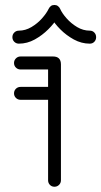

<svg xmlns="http://www.w3.org/2000/svg" viewBox="-20 -732 397 753"><path d="M60.5 -459.5Q49.8 -459.5 42.4 -466.9Q35 -474.2 35 -485Q35 -495.4 42.4 -502.9Q49.8 -510.5 60.5 -510.5H187.9Q219 -510.5 219 -479.4V-25.1Q219 -14.4 211.6 -7Q204.2 0.4 193.5 0.4Q182.8 0.4 175.7 -7Q168.6 -14.4 168.6 -25.1V-459.5ZM60.5 -340.6Q49.8 -340.6 42.4 -348Q35 -355.4 35 -365.8Q35 -376.5 42.4 -383.9Q49.8 -391.2 60.5 -391.2H193.5Q204.2 -391.2 211.6 -383.9Q219 -376.5 219 -365.8Q219 -355.4 211.6 -348Q204.2 -340.6 193.5 -340.6ZM170.9 -697.5Q174.1 -704 179.4 -708.2Q184.6 -712.5 193.5 -712.5Q201.4 -712.5 207.1 -708.2Q212.9 -704 215.8 -697.5Q223.4 -680.1 241.2 -660Q259 -639.9 282.6 -625.8Q306.1 -611.8 332.1 -611.8Q342.9 -611.8 349.9 -604.4Q357 -597 357 -586.2Q357 -575.5 349.9 -568.1Q342.9 -560.8 332.1 -560.8Q299.5 -560.8 269.5 -577.2Q239.5 -593.8 216.7 -616.8Q193.9 -639.8 182.8 -659.8H203.9Q192.1 -639.8 169.1 -616.8Q146.1 -593.8 116.4 -577.2Q86.8 -560.8 54.1 -560.8Q43.4 -560.8 36 -568.1Q28.6 -575.5 28.6 -586.2Q28.6 -597 36 -604.4Q43.4 -611.8 54.1 -611.8Q79.5 -611.8 103.2 -625.8Q127 -639.9 144.8 -660Q162.6 -680.1 170.9 -697.5Z"/></svg>

Font: Libertine-Super Thin
Style: Regular
Weight: 100
Designer: Bastien Sozeau
Foundry: NBR — Bastien Sozeau
Version: Version 2.003;gftools[0.9.33]